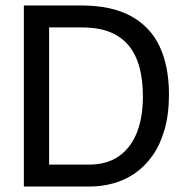

<svg xmlns="http://www.w3.org/2000/svg" viewBox="-20 -680 684 700"><path d="M115 0V-80H305Q370 -80 413.5 -110.5Q457 -141 479 -196.5Q501 -252 501 -328Q501 -388 488.5 -434.5Q476 -481 449.5 -513.5Q423 -546 381 -563Q339 -580 278 -580H115V-660H276Q387 -660 458 -621Q529 -582 562.5 -509.5Q596 -437 596 -336Q596 -263 580 -207.5Q564 -152 536 -112.5Q508 -73 471.5 -48Q435 -23 393 -11.5Q351 0 307 0ZM67 0V-660H159V0Z"/></svg>

Font: Bricolage Grotesque 60pt
Style: Regular
Weight: 400
Version: Version 1.001;gftools[0.9.33.dev8+g029e19f]